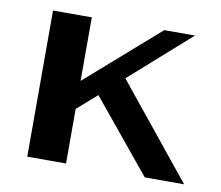

<svg xmlns="http://www.w3.org/2000/svg" viewBox="-61 -562 730 634"><g transform="rotate(10 304.0 -245.0)"><path d="M462 0 264 -241 198 -183V0H68V-490H198V-277L441 -490H544L342 -311L594 0Z"/></g></svg>

Font: Fahkwang SemiBold
Style: Regular
Weight: 600
Designer: Suppakit Chalermlarp | Katatrad Co.,Ltd.
Foundry: Cadson Demak Co.,Ltd.
Version: Version 1.000; ttfautohint (v1.6)